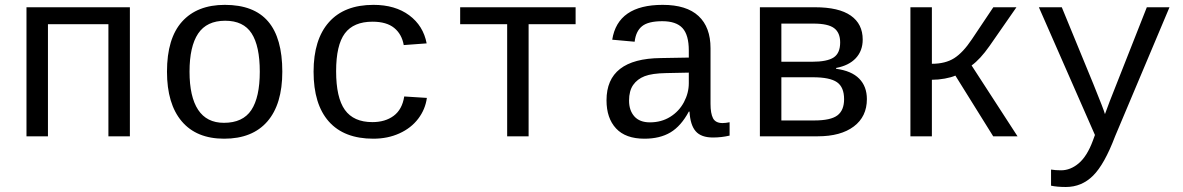

<svg xmlns="http://www.w3.org/2000/svg" viewBox="-20 -558 4841 786"><path d="M511.7 -528.3V0H423.8V-459H176.3V0H88.4V-528.3Z M1135.7 -264.6Q1135.7 -131.3 1074.5 -60.8Q1013.2 9.8 897.5 9.8Q784.2 9.8 723.9 -61.5Q663.6 -132.8 663.6 -264.6Q663.6 -400.9 725.3 -469.5Q787.1 -538.1 900.4 -538.1Q1019.5 -538.1 1077.6 -470.2Q1135.7 -402.3 1135.7 -264.6ZM1043.5 -264.6Q1043.5 -369.6 1010 -421.4Q976.6 -473.1 901.9 -473.1Q826.2 -473.1 791 -420.4Q755.9 -367.7 755.9 -264.6Q755.9 -162.1 791 -108.6Q826.2 -55.2 896.5 -55.2Q974.1 -55.2 1008.8 -107.4Q1043.5 -159.7 1043.5 -264.6Z M1263.7 -264.6Q1263.7 -396.5 1326.7 -467.3Q1389.6 -538.1 1508.8 -538.1Q1597.7 -538.1 1655.3 -495.4Q1712.9 -452.6 1726.6 -380.4L1632.8 -373.5Q1625 -418 1593.8 -443.6Q1562.5 -469.2 1504.9 -469.2Q1427.7 -469.2 1391.8 -421.4Q1356 -373.5 1356 -266.6Q1356 -158.2 1391.8 -108.2Q1427.7 -58.1 1504.4 -58.1Q1557.1 -58.1 1591.8 -84Q1626.5 -109.9 1634.8 -163.1L1727.5 -157.2Q1721.2 -110.4 1692.1 -72Q1663.1 -33.7 1615.2 -12Q1567.4 9.8 1508.3 9.8Q1388.7 9.8 1326.2 -60.5Q1263.7 -130.9 1263.7 -264.6Z M1863.8 -528.3H2336.4V-459H2144V0H2056.2V-459H1863.8Z M2938 -54.2Q2950.7 -54.2 2966.8 -57.6V-2.9Q2933.6 4.9 2898.9 4.9Q2850.1 4.9 2827.9 -20.8Q2805.7 -46.4 2802.7 -101.1H2799.8Q2768.1 -42 2724.9 -16.1Q2681.6 9.8 2618.2 9.8Q2541 9.8 2502 -32.2Q2462.9 -74.2 2462.9 -147.5Q2462.9 -317.9 2684.6 -320.3L2799.8 -322.3V-351.1Q2799.8 -415 2773.9 -443.1Q2748 -471.2 2691.4 -471.2Q2633.8 -471.2 2608.4 -450.7Q2583 -430.2 2578.1 -387.2L2486.3 -395.5Q2508.8 -538.1 2692.9 -538.1Q2790.5 -538.1 2839.6 -492.4Q2888.7 -446.8 2888.7 -360.4V-132.8Q2888.7 -93.8 2898.9 -74Q2909.2 -54.2 2938 -54.2ZM2640.6 -57.1Q2687.5 -57.1 2723.6 -79.6Q2759.8 -102.1 2779.8 -139.6Q2799.8 -177.2 2799.8 -217.3V-260.7L2707 -258.8Q2649.4 -257.8 2619.1 -246.1Q2588.9 -234.4 2572 -210.2Q2555.2 -186 2555.2 -146Q2555.2 -106 2576.9 -81.5Q2598.6 -57.1 2640.6 -57.1Z M3316.4 -528.3Q3414.1 -528.3 3462.9 -494.1Q3511.7 -460 3511.7 -396Q3511.7 -350.1 3483.4 -319.8Q3455.1 -289.6 3402.8 -279.8V-276.4Q3465.8 -268.1 3497.3 -236.1Q3528.8 -204.1 3528.8 -152.3Q3528.8 -80.6 3475.3 -40.3Q3421.9 0 3327.6 0H3090.8V-528.3ZM3178.7 -64.9H3313.5Q3380.9 -64.9 3408.2 -85.7Q3435.5 -106.4 3435.5 -151.9Q3435.5 -201.2 3406.5 -221.4Q3377.4 -241.7 3307.6 -241.7H3178.7ZM3178.7 -461.4V-305.2H3303.7Q3366.2 -305.2 3392.8 -322.8Q3419.4 -340.3 3419.4 -384.3Q3419.4 -424.3 3394.5 -442.9Q3369.6 -461.4 3310.5 -461.4Z M3707 -528.3H3794.9V-296.9Q3850.1 -296.9 3886.2 -319.8Q3922.4 -342.8 3958.5 -397L4046.4 -528.3H4141.1L4030.8 -369.6Q3992.7 -315.4 3957.5 -290L4145.5 0H4045.9L3891.1 -248.5Q3874.5 -241.2 3847.7 -236.3Q3820.8 -231.4 3794.9 -231.4V0H3707Z M4343.3 207.5Q4307.1 207.5 4282.7 202.1V136.2Q4301.3 139.2 4323.7 139.2Q4362.3 139.2 4396.2 110.4Q4430.2 81.5 4453.6 18.6L4462.4 -5.4L4232.9 -528.3H4326.7L4455.6 -214.8Q4500 -105.5 4503.4 -90.8L4523.4 -144.5L4674.8 -528.3H4767.6L4544.9 0Q4501.5 114.7 4454.8 161.1Q4408.2 207.5 4343.3 207.5Z"/></svg>

Font: Liberation Mono
Style: Regular
Weight: 400
Monospace: yes
Designer: Steve Matteson
Foundry: Ascender Corporation
Version: Version 2.1.5